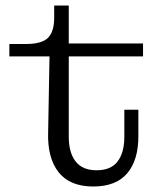

<svg xmlns="http://www.w3.org/2000/svg" viewBox="-20 -668 583 698"><path d="M319 10Q234 10 193 -42Q152 -94 155 -187L160 -463H14V-508H73Q132 -508 154.5 -530.5Q177 -553 177 -604V-648H230V-510H500V-463H230V-171Q230 -113 255 -81Q280 -49 331 -49Q383 -49 407.5 -81Q432 -113 432 -171V-269H483V-172Q483 -86 442.5 -38Q402 10 319 10Z"/></svg>

Font: Montagu Slab 16pt Light
Style: Regular
Weight: 300
Designer: Florian Karsten
Foundry: Florian Karsten
Version: Version 1.000; ttfautohint (v1.8.3)